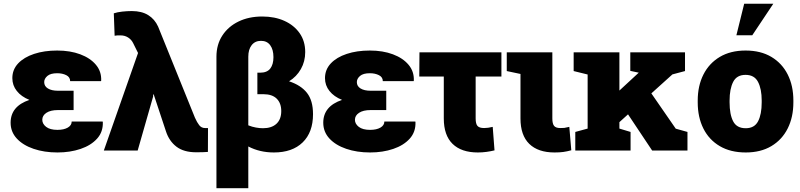

<svg xmlns="http://www.w3.org/2000/svg" viewBox="-20 -810 4305 1033"><path d="M289.1 10.3Q217.8 10.3 160.6 -9.3Q103.5 -28.8 70.3 -64.7Q37.1 -100.6 37.1 -149.9Q37.1 -238.3 138.2 -272.5Q94.7 -290 70.6 -320.3Q46.4 -350.6 46.4 -389.6Q46.4 -435.5 77.6 -468.8Q108.9 -502 163.3 -520Q217.8 -538.1 287.6 -538.1Q357.9 -538.1 411.9 -517.8Q465.8 -497.6 496.1 -461.4Q526.4 -425.3 524.4 -376.5L523.4 -373.5H357.4Q357.4 -395 336.7 -405.5Q315.9 -416 287.6 -416Q252 -416 234.9 -401.4Q217.8 -386.7 217.8 -368.2Q217.8 -346.2 237.8 -334Q257.8 -321.8 291.5 -321.8H376V-217.8H291.5Q252 -217.8 229.7 -203.1Q207.5 -188.5 207.5 -165.5Q207.5 -143.6 228.3 -127.4Q249 -111.3 289.1 -111.3Q323.7 -111.3 344.7 -123.5Q365.7 -135.7 365.7 -156.2H532.2L533.2 -153.3Q535.2 -100.6 502.4 -64.2Q469.7 -27.8 413.6 -8.8Q357.4 10.3 289.1 10.3Z M1035.6 9.3Q968.8 9.3 929.4 -20.8Q890.1 -50.8 873 -103L807.1 -301.8L804.2 -302.2L803.7 -290L720.7 0H538.6L722.7 -524.9L696.8 -577.1Q687.5 -596.7 669.4 -608.2Q651.4 -619.6 628.9 -619.6Q617.7 -619.6 611.8 -619.6Q606 -619.6 596.7 -617.7L592.3 -738.3Q610.8 -744.6 637.7 -747.6Q664.6 -750.5 689 -750.5Q742.2 -750.5 777.3 -728.8Q812.5 -707 830.6 -667L1028.8 -176.8Q1040 -151.4 1052 -136.2Q1064 -121.1 1083 -121.1Q1088.4 -121.1 1091.6 -120.8Q1094.7 -120.6 1099.1 -121.1L1098.6 7.3Q1075.7 9.3 1035.6 9.3Z M1144.5 202.6V-504.9Q1144.5 -570.3 1176.3 -618.9Q1208 -667.5 1263.4 -694.3Q1318.8 -721.2 1391.1 -721.2Q1458 -721.2 1510 -697.8Q1562 -674.3 1592 -631.6Q1622.1 -588.9 1622.1 -529.8Q1622.1 -479.5 1598.9 -438.5Q1575.7 -397.5 1535.2 -372.6Q1599.1 -351.6 1631.6 -310.3Q1664.1 -269 1664.1 -195.8Q1664.1 -98.1 1608.4 -43.9Q1552.7 10.3 1453.6 10.3Q1377.4 10.3 1315.9 -22V202.6ZM1394.5 -120.1Q1441.4 -120.1 1467.3 -144Q1493.2 -168 1493.2 -212.4Q1493.2 -254.9 1468.8 -279.1Q1444.3 -303.2 1397.5 -303.2H1364.7V-418.9H1379.4Q1417 -418.9 1434.1 -441.2Q1451.2 -463.4 1451.2 -502.4Q1451.2 -543 1433.8 -566.7Q1416.5 -590.3 1384.3 -590.3Q1352.1 -590.3 1334 -567.1Q1315.9 -543.9 1315.9 -504.9V-135.7Q1336.4 -127.4 1356.9 -123.8Q1377.4 -120.1 1394.5 -120.1Z M1971.2 10.3Q1899.9 10.3 1842.8 -9.3Q1785.6 -28.8 1752.4 -64.7Q1719.2 -100.6 1719.2 -149.9Q1719.2 -238.3 1820.3 -272.5Q1776.9 -290 1752.7 -320.3Q1728.5 -350.6 1728.5 -389.6Q1728.5 -435.5 1759.8 -468.8Q1791 -502 1845.5 -520Q1899.9 -538.1 1969.7 -538.1Q2040 -538.1 2094 -517.8Q2147.9 -497.6 2178.2 -461.4Q2208.5 -425.3 2206.5 -376.5L2205.6 -373.5H2039.6Q2039.6 -395 2018.8 -405.5Q1998 -416 1969.7 -416Q1934.1 -416 1917 -401.4Q1899.9 -386.7 1899.9 -368.2Q1899.9 -346.2 1919.9 -334Q1939.9 -321.8 1973.6 -321.8H2058.1V-217.8H1973.6Q1934.1 -217.8 1911.9 -203.1Q1889.6 -188.5 1889.6 -165.5Q1889.6 -143.6 1910.4 -127.4Q1931.2 -111.3 1971.2 -111.3Q2005.9 -111.3 2026.9 -123.5Q2047.9 -135.7 2047.9 -156.2H2214.4L2215.3 -153.3Q2217.3 -100.6 2184.6 -64.2Q2151.9 -27.8 2095.7 -8.8Q2039.6 10.3 1971.2 10.3Z M2550.8 10.3Q2462.4 10.3 2415 -35.9Q2367.7 -82 2367.7 -172.9V-398.4H2235.8L2236.8 -528.3H2677.7V-398.4H2539.1V-172.9Q2539.1 -143.6 2549.1 -132.3Q2559.1 -121.1 2584.5 -121.1Q2605.5 -121.1 2630.9 -127.4L2640.6 -1Q2621.1 3.9 2597.9 7.1Q2574.7 10.3 2550.8 10.3Z M2963.4 10.3Q2875 10.3 2827.6 -35.9Q2780.3 -82 2780.3 -172.9V-412.1L2706.5 -427.7V-528.3H2951.7V-172.9Q2951.7 -144 2961.2 -132.6Q2970.7 -121.1 2994.1 -121.1Q3009.8 -121.1 3015.9 -121.8Q3022 -122.6 3043 -127.4L3053.7 -1.5Q3030.3 4.9 3010.5 7.6Q2990.7 10.3 2963.4 10.3Z M3075.2 0V-100.1L3141.6 -118.2V-409.2L3066.4 -427.7V-528.3H3312.5V-322.8L3415.5 -418L3417 -418.9L3371.1 -428.7V-528.3H3665.5V-427.7L3597.7 -409.7L3484.4 -307.6L3615.7 -117.7L3678.7 -100.1V0H3488.8L3358.9 -194.8L3312.5 -152.8V-118.2L3372.6 -100.1V0Z M3992.2 10.3Q3910.6 10.3 3852.8 -23.7Q3794.9 -57.6 3764.4 -118.4Q3733.9 -179.2 3733.9 -259.3V-269Q3733.9 -348.1 3764.4 -408.7Q3794.9 -469.2 3852.5 -503.7Q3910.2 -538.1 3991.2 -538.1Q4072.8 -538.1 4130.1 -503.9Q4187.5 -469.7 4218 -409.2Q4248.5 -348.6 4248.5 -269V-259.3Q4248.5 -179.7 4218 -118.9Q4187.5 -58.1 4130.1 -23.9Q4072.8 10.3 3992.2 10.3ZM3992.2 -120.1Q4039.1 -120.1 4058.6 -157.5Q4078.1 -194.8 4078.1 -259.3V-269Q4078.1 -331.5 4058.3 -369.4Q4038.6 -407.2 3991.2 -407.2Q3943.8 -407.2 3924.6 -369.4Q3905.3 -331.5 3905.3 -269V-259.3Q3905.3 -194.3 3924.6 -157.2Q3943.8 -120.1 3992.2 -120.1ZM3941.9 -620.1 3983.9 -790H4140.6L4027.3 -620.1Z"/></svg>

Font: Roboto Slab Black
Style: Regular
Weight: 900
Designer: Google
Version: Version 2.000; ttfautohint (v1.8.1.43-b0c9)